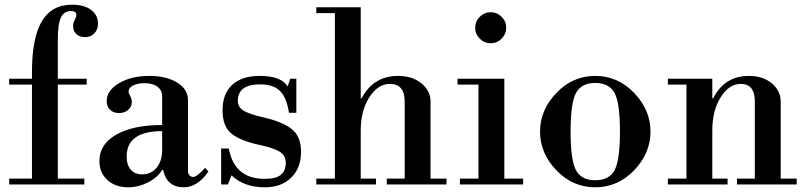

<svg xmlns="http://www.w3.org/2000/svg" viewBox="-20 -785 3430 817"><path d="M19 -425V-450H116V-478Q116 -624 158 -694.5Q200 -765 287 -765Q338 -765 367.5 -743Q397 -721 397 -685Q397 -659 381.5 -643Q366 -627 341 -627Q319 -627 305 -640Q291 -653 291 -674Q291 -687 298 -700Q305 -713 305 -721Q305 -738 282 -738Q252 -738 239 -710Q226 -682 226 -618V-450H349V-425H226V-25H339V0H19V-25H116V-425Z M525 12Q471 12 437 -19Q403 -50 403 -100Q403 -171 474.5 -212Q546 -253 670 -253V-375Q670 -401 650 -416Q630 -431 595 -431Q565 -431 546 -421Q527 -411 527 -395Q527 -389 534 -376.5Q541 -364 541 -352Q541 -331 525.5 -317.5Q510 -304 486 -304Q462 -304 448 -318Q434 -332 434 -355Q434 -400 486.5 -431Q539 -462 615 -462Q688 -462 734 -433.5Q780 -405 780 -359V-55Q780 -45 786.5 -38.5Q793 -32 802 -32Q818 -32 853 -71L867 -55Q820 12 762 12Q690 12 674 -62H670Q651 -30 610 -9Q569 12 525 12ZM585 -43Q623 -43 646.5 -71.5Q670 -100 670 -146V-227Q519 -227 519 -119Q519 -83 536.5 -63Q554 -43 585 -43Z M1107 12Q1018 12 965 -39L950 0H921V-153H953L958 -134Q987 -24 1106 -24Q1154 -24 1175 -41Q1196 -58 1196 -92Q1196 -123 1171 -139Q1146 -155 1086 -168Q1005 -185 966 -215.5Q927 -246 927 -316Q927 -386 968 -424Q1009 -462 1085 -462Q1177 -462 1204 -417L1215 -450H1241V-305H1210L1207 -320Q1196 -376 1168 -401Q1140 -426 1087 -426Q992 -426 992 -356Q992 -330 1015 -315Q1038 -300 1103 -285Q1185 -266 1223 -234.5Q1261 -203 1261 -139Q1261 -70 1219 -29Q1177 12 1107 12Z M1326 -729V-754H1515V-367H1519Q1569 -462 1674 -462Q1734 -462 1773 -430.5Q1812 -399 1812 -353V-25H1880V0H1626V-25H1702V-353Q1702 -428 1639 -428Q1588 -428 1551.5 -371Q1515 -314 1515 -230V-25H1580V0H1326V-25H1405V-729Z M1927 -425V-450H2126V-25H2206V0H1937V-25H2016V-425ZM2021.5 -620.5Q2002 -640 2002 -667Q2002 -694 2021.5 -713.5Q2041 -733 2068 -733Q2095 -733 2114.5 -713.5Q2134 -694 2134 -667Q2134 -640 2114.5 -620.5Q2095 -601 2068 -601Q2041 -601 2021.5 -620.5Z M2347.5 -60.5Q2278 -133 2278 -225Q2278 -317 2347.5 -389.5Q2417 -462 2513 -462Q2609 -462 2678.5 -389.5Q2748 -317 2748 -225Q2748 -133 2678.5 -60.5Q2609 12 2513 12Q2417 12 2347.5 -60.5ZM2431 -389.5Q2408 -347 2408 -225Q2408 -103 2431 -60.5Q2454 -18 2513 -18Q2572 -18 2595 -60.5Q2618 -103 2618 -225Q2618 -347 2595 -389.5Q2572 -432 2513 -432Q2454 -432 2431 -389.5Z M2822 -425V-450H3011V-367H3015Q3063 -462 3167 -462Q3226 -462 3264 -430.5Q3302 -399 3302 -353V-25H3370V0H3116V-25H3192V-353Q3192 -428 3132 -428Q3082 -428 3046.5 -371Q3011 -314 3011 -230V-25H3076V0H2822V-25H2901V-425Z"/></svg>

Font: Libre Bodoni
Style: Regular
Weight: 400
Designer: Pablo Impallari, Rodrigo Fuenzalida
Foundry: Pablo Impallari, Rodrigo Fuenzalida
Version: Version 1.001